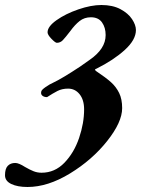

<svg xmlns="http://www.w3.org/2000/svg" viewBox="-138 -457 599 767"><path d="M-118 243Q-118 217 -107 205.5Q-96 194 -77 194Q-63 194 -38 210Q-19 221 -4 227Q11 233 28 233Q81 233 119.5 193Q158 153 178 94Q198 35 198 -20Q198 -58 180 -80.5Q162 -103 134 -103Q110 -103 91.5 -93.5Q73 -84 50 -69Q38 -69 31 -75Q24 -81 27 -92Q28 -98 44.5 -109.5Q61 -121 75 -127Q111 -144 182 -191Q190 -197 221 -218.5Q252 -240 268 -264.5Q284 -289 284 -317Q284 -347 269.5 -367.5Q255 -388 225 -388Q199 -388 180 -373Q161 -358 143 -333Q123 -307 113 -296.5Q103 -286 89 -286Q83 -286 67.5 -302Q52 -318 52 -328Q52 -351 88 -376.5Q124 -402 175 -419.5Q226 -437 267 -437Q312 -437 343 -420.5Q374 -404 389.5 -380.5Q405 -357 405 -337Q405 -298 360.5 -257.5Q316 -217 248 -183Q242 -181 241.5 -179Q241 -177 246 -173Q285 -147 305.5 -128.5Q326 -110 338 -85.5Q350 -61 350 -25Q350 31 290 106.5Q230 182 141.5 236Q53 290 -28 290Q-68 290 -93 278Q-118 266 -118 243Z"/></svg>

Font: EB Garamond ExtraBold
Style: Italic
Weight: 800
Italic angle: -17.2°
Designer: Georg Duffner and Octavio Pardo
Foundry: Georg Duffner
Version: Version 1.000